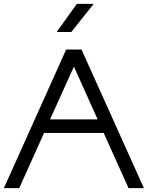

<svg xmlns="http://www.w3.org/2000/svg" viewBox="-20 -969 761 989"><path d="M482.9 -354 360.8 -626 237.8 -354ZM0 0 320.8 -713.9H399.9L721.2 0H642.1L514.2 -284.2H207L79.1 0ZM347.2 -804.2H272L376 -949.2H462.9Z"/></svg>

Font: Arcon-Regular
Style: Regular
Weight: 400
Designer: M. Zarth
Foundry: martin zarth - visuelle & digitale kommunikation
Version: Version 1.131;PS 001.131;hotconv 1.0.70;makeotf.lib2.5.58329